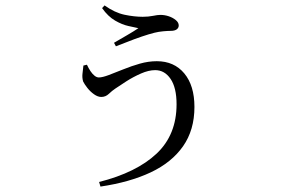

<svg xmlns="http://www.w3.org/2000/svg" viewBox="-20 -611 1040 709"><path d="M346 61Q484 26 558 -43.5Q632 -113 632 -226Q632 -287 610 -319.5Q588 -352 553 -352Q529 -352 500.5 -339.5Q472 -327 447 -311Q422 -295 406 -284Q394 -276 382 -264.5Q370 -253 354 -253Q341 -253 327 -263Q313 -273 302.5 -286.5Q292 -300 287 -310Q283 -324 284.5 -338Q286 -352 288 -369L301 -372Q307 -359 314 -348.5Q321 -338 329 -331.5Q337 -325 345 -325Q358 -325 382 -334Q406 -343 435.5 -355Q465 -367 496.5 -376Q528 -385 559 -385Q623 -385 660.5 -340Q698 -295 698 -216Q698 -131 656 -71Q614 -11 536.5 25.5Q459 62 351 78ZM401 -453Q425 -467 450 -481.5Q475 -496 491 -507Q477 -510 454 -515Q431 -520 405 -535Q379 -550 357 -581L366 -591Q404 -564 440 -556.5Q476 -549 507 -549Q528 -549 545 -552.5Q562 -556 572 -556Q588 -556 603 -551Q618 -546 629 -537Q640 -528 640 -517Q640 -508 632.5 -502.5Q625 -497 610 -497Q600 -497 583 -495.5Q566 -494 550 -490Q530 -485 503.5 -476Q477 -467 452 -457Q427 -447 408 -440Z"/></svg>

Font: Noto Serif JP ExtraLight
Style: Regular
Weight: 400
Version: Version 2.003-H1;hotconv 1.1.1;makeotfexe 2.6.0